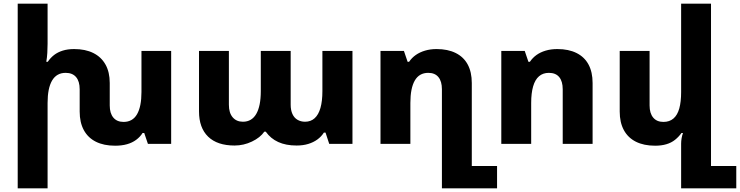

<svg xmlns="http://www.w3.org/2000/svg" viewBox="-20 -780 4012 1041"><path d="M747 -504H908V0H782L762 -59H753Q740 -38 718.5 -22Q697 -6 668.5 2Q640 10 604 10Q543 10 500 -11.5Q457 -33 434.5 -74.5Q412 -116 412 -175V-296Q412 -339 392.5 -362Q373 -385 336 -385Q287 -385 262.5 -343.5Q238 -302 238 -222V241H76V-760H238V-542Q238 -518 236.5 -493Q235 -468 231 -445H239Q254 -467 273.5 -482Q293 -497 320 -505.5Q347 -514 382 -514Q443 -514 486 -492.5Q529 -471 552 -430Q575 -389 575 -330V-208Q575 -166 594.5 -142.5Q614 -119 650 -119Q699 -119 723 -160.5Q747 -202 747 -281Z M1252 9Q1158 9 1108.5 -39Q1059 -87 1059 -176V-504H1221V-212Q1221 -168 1241.5 -144Q1262 -120 1297 -120Q1345 -120 1369.5 -162.5Q1394 -205 1394 -286V-504H1556V-212Q1556 -183 1565.5 -162Q1575 -141 1593 -130.5Q1611 -120 1634 -120Q1665 -120 1686 -139Q1707 -158 1717.5 -195Q1728 -232 1728 -286V-504H1891V0H1765L1745 -61H1736Q1722 -39 1700.5 -23.5Q1679 -8 1651 0.5Q1623 9 1588 9Q1530 9 1488.5 -10Q1447 -29 1421 -66H1413Q1391 -34 1346 -12.5Q1301 9 1252 9Z M2376 241V-296Q2376 -339 2357 -362Q2338 -385 2302 -385Q2253 -385 2229 -343.5Q2205 -302 2205 -222V0H2043V-504H2170L2190 -445H2198Q2213 -467 2234.5 -482Q2256 -497 2284.5 -505.5Q2313 -514 2347 -514Q2408 -514 2451 -492.5Q2494 -471 2516 -430Q2538 -389 2538 -330V120H2675V241Z M2698 0V-504H2825L2845 -445H2853Q2868 -467 2889 -482Q2910 -497 2938.5 -505.5Q2967 -514 3002 -514Q3063 -514 3106 -492.5Q3149 -471 3171 -430Q3193 -389 3193 -330V0H3031V-296Q3031 -339 3012 -362Q2993 -385 2956 -385Q2924 -385 2902.5 -366.5Q2881 -348 2870.5 -311.5Q2860 -275 2860 -222V0Z M3835 120H3972V241H3673V-1Q3673 -15 3675.5 -30Q3678 -45 3683 -59H3675Q3660 -38 3640 -22Q3620 -6 3593 2Q3566 10 3532 10Q3471 10 3428 -11.5Q3385 -33 3362.5 -74.5Q3340 -116 3340 -175V-504H3502V-208Q3502 -166 3521.5 -142.5Q3541 -119 3577 -119Q3610 -119 3631.5 -137.5Q3653 -156 3663 -192Q3673 -228 3673 -281V-760H3835Z"/></svg>

Font: Noto Sans Armenian ExtraBold
Style: Regular
Weight: 800
Version: Version 2.007